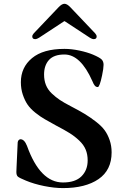

<svg xmlns="http://www.w3.org/2000/svg" viewBox="-20 -966 644 1002"><path d="M148.4 -775.4Q148.4 -783.2 156.2 -792L285.2 -927.7Q302.7 -946.3 316.4 -946.3Q330.1 -946.3 347.7 -927.7L476.6 -792Q484.4 -783.2 484.4 -775.4Q484.4 -761.7 468.8 -761.7Q459 -761.7 439.5 -775.4L317.4 -855.5H315.4L193.4 -775.4Q173.8 -761.7 164.1 -761.7Q148.4 -761.7 148.4 -775.4ZM65.4 -68.4Q65.4 -78.1 66.4 -93.8L72.3 -222.7Q73.2 -230.5 77.6 -234.9Q82 -239.3 86.9 -239.3Q107.4 -239.3 121.1 -204.1Q189.5 -13.7 308.6 -13.7Q373 -13.7 405.3 -45.9Q437.5 -78.1 437.5 -128.9Q437.5 -160.2 427.2 -185.1Q417 -210 394 -231.9Q371.1 -253.9 343.8 -271Q316.4 -288.1 273.4 -310.5Q238.3 -330.1 214.8 -343.3Q191.4 -356.4 165 -377.4Q138.7 -398.4 124 -419.9Q109.4 -441.4 99.1 -471.7Q88.9 -502 88.9 -537.1Q88.9 -614.3 147 -662.6Q205.1 -710.9 316.4 -710.9Q353.5 -710.9 394.5 -702.1Q435.5 -693.4 465.8 -680.7Q500 -666 510.3 -655.8Q520.5 -645.5 520.5 -627.9Q520.5 -609.4 512.7 -572.3Q500 -511.7 490.2 -511.7Q481.4 -511.7 475.1 -518.6Q468.8 -525.4 461.9 -543Q400.4 -681.6 316.4 -681.6Q261.7 -681.6 235.8 -653.3Q210 -625 210 -577.1Q210 -546.9 219.7 -522.5Q229.5 -498 250 -478.5Q270.5 -459 292.5 -444.3Q314.5 -429.7 348.6 -412.1Q393.6 -388.7 421.9 -371.6Q450.2 -354.5 480 -331.5Q509.8 -308.6 525.9 -286.6Q542 -264.6 552.2 -234.9Q562.5 -205.1 562.5 -170.9Q562.5 -78.1 494.1 -31.2Q425.8 15.6 308.6 15.6Q263.7 15.6 210.4 4.9Q157.2 -5.9 115.2 -23.4Q82 -37.1 73.7 -43.9Q65.4 -50.8 65.4 -68.4Z"/></svg>

Font: Monomakh Unicode TT
Style: Medium
Weight: 500
Designer: Alexey Kryukov, Aleksandr Andreev
Version: Version 1.1